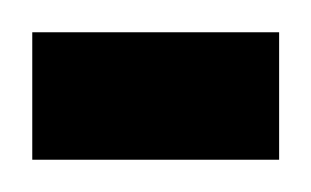

<svg xmlns="http://www.w3.org/2000/svg" viewBox="-20 -99 193 119"><path d="M0 -79H153V0H0Z"/></svg>

Font: El Messiri Medium
Style: Regular
Weight: 500
Designer: Mohamed Gaber
Foundry: Kief Type Foundry
Version: Version 2.007